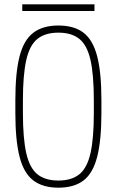

<svg xmlns="http://www.w3.org/2000/svg" viewBox="-20 -858 540 888"><path d="M250 10Q178 10 134 -23.5Q90 -57 70.5 -133Q51 -209 51 -335V-395Q51 -522 70.5 -597.5Q90 -673 134 -706.5Q178 -740 250 -740Q323 -740 366.5 -706.5Q410 -673 429.5 -597.5Q449 -522 449 -395V-335Q449 -209 429.5 -133Q410 -57 366.5 -23.5Q323 10 250 10ZM250 -23Q311 -23 347 -52Q383 -81 398.5 -149.5Q414 -218 414 -336V-394Q414 -512 398.5 -580.5Q383 -649 347 -678Q311 -707 250 -707Q189 -707 153 -678Q117 -649 101.5 -580.5Q86 -512 86 -394V-336Q86 -218 101.5 -149.5Q117 -81 153 -52Q189 -23 250 -23ZM83 -807V-838H417V-807Z"/></svg>

Font: M PLUS Code Latin ExtraLight
Style: Regular
Weight: 250
Designer: Coji Morishita
Foundry: UNDERFOREST DESIGN
Version: Version 1.002; ttfautohint (v1.8.3)